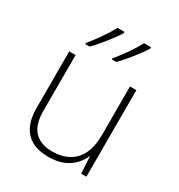

<svg xmlns="http://www.w3.org/2000/svg" viewBox="-182 -887 947 1018"><g transform="rotate(30 291.0 -378.0)"><path d="M492 -530V0H460L454 -103H452Q440 -73 415.5 -47Q391 -21 353.5 -5.5Q316 10 264 10Q204 10 163.5 -11.5Q123 -33 102 -76Q81 -119 81 -183V-530H120V-187Q120 -104 158 -64.5Q196 -25 267 -25Q325 -25 366.5 -48Q408 -71 430.5 -116.5Q453 -162 453 -232V-530ZM446 -758Q436 -741 421.5 -721.5Q407 -702 391 -681.5Q375 -661 358 -641.5Q341 -622 325 -606H298V-613Q315 -633 335 -660Q355 -687 373.5 -715.5Q392 -744 403 -766H446ZM283 -758Q273 -741 258.5 -721.5Q244 -702 228 -681.5Q212 -661 195 -641.5Q178 -622 162 -606H135V-613Q152 -633 172 -660Q192 -687 210.5 -715.5Q229 -744 240 -766H283Z"/></g></svg>

Font: Noto Sans Hebrew ExtraLight
Style: Regular
Weight: 250
Designer: Monotype Design Team
Foundry: Monotype Imaging Inc.
Version: Version 2.003